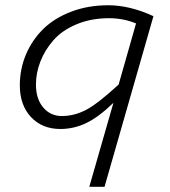

<svg xmlns="http://www.w3.org/2000/svg" viewBox="-20 -488 654 738"><path d="M323.2 230 416 -92.8Q358.9 -37.6 311.3 -14.9Q263.7 7.8 211.9 7.8Q142.1 7.8 99.1 -38.1Q56.2 -84 56.2 -160.2Q56.2 -222.7 79.8 -278.6Q103.5 -334.5 146.2 -376.5Q189 -418.5 253.7 -443.1Q318.4 -467.8 396 -467.8Q479 -467.8 569.8 -425.8L381.8 230ZM118.2 -163.1Q118.2 -107.9 146 -75Q173.8 -42 217.8 -42Q265.1 -42 310.3 -65.4Q355.5 -88.9 436 -163.1L502.9 -397.9Q454.6 -418 398.9 -418Q329.6 -418 273.9 -394.5Q218.3 -371.1 185.3 -333.3Q152.3 -295.4 135.3 -251.7Q118.2 -208 118.2 -163.1Z"/></svg>

Font: IntelOne Mono Light
Style: Italic
Weight: 300
Italic angle: -16°
Designer: Fred Shallcrass
Foundry: Frere-Jones Type LLC
Version: Version 1.200;hotconv 1.1.0;makeotfexe 2.6.0;FJTRelease1.2